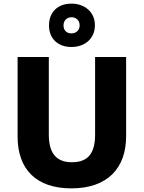

<svg xmlns="http://www.w3.org/2000/svg" viewBox="-20 -1028 792 1058"><path d="M374 -769C446 -769 503 -814 503 -889C503 -963 445 -1008 374 -1008C300 -1008 250 -963 250 -888C250 -814 300 -769 374 -769ZM374 -844C346 -844 330 -862 330 -888C330 -916 350 -933 374 -933C399 -933 419 -916 419 -888C419 -862 400 -844 374 -844ZM675 -277V-714H504V-287C504 -184 466 -134 376 -134C292 -134 249 -182 249 -286V-714H77V-275C77 -95 180 10 373 10C575 10 675 -104 675 -277Z"/></svg>

Font: Noto Sans Lao UI ExtBd
Style: Regular
Weight: 800
Designer: Monotype Design Team
Foundry: Monotype Imaging Inc.
Version: Version 2.000